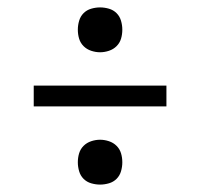

<svg xmlns="http://www.w3.org/2000/svg" viewBox="-20 -599 540 518"><path d="M250 -458Q238 -458 226 -462Q214 -466 205.5 -474.5Q197 -483 193.5 -494.5Q190 -506 190 -519Q190 -531 193.5 -543Q197 -555 205.5 -563.5Q214 -572 226 -575.5Q238 -579 250 -579Q262 -579 274 -575.5Q286 -572 294.5 -563.5Q303 -555 306.5 -543Q310 -531 310 -519Q310 -506 306.5 -494.5Q303 -483 294.5 -474.5Q286 -466 274 -462Q262 -458 250 -458ZM429 -312H71V-368H429ZM250 -101Q238 -101 226 -104.5Q214 -108 205.5 -116.5Q197 -125 193.5 -137Q190 -149 190 -161Q190 -174 193.5 -185.5Q197 -197 205.5 -205.5Q214 -214 226 -218Q238 -222 250 -222Q262 -222 274 -218Q286 -214 294.5 -205.5Q303 -197 306.5 -185.5Q310 -174 310 -161Q310 -149 306.5 -137Q303 -125 294.5 -116.5Q286 -108 274 -104.5Q262 -101 250 -101Z"/></svg>

Font: Iosevka Curly Slab Light
Style: Regular
Weight: 300
Monospace: yes
Designer: Belleve Invis
Foundry: Belleve Invis
Version: Version 22.1.2; ttfautohint (v1.8.4)